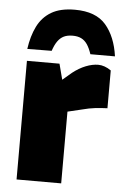

<svg xmlns="http://www.w3.org/2000/svg" viewBox="-54 -801 541 840"><g transform="rotate(5 216.5 -381.0)"><path d="M51 0V-521H194L212 -452L252 -486Q280 -508 309 -519.5Q338 -531 364 -531Q377 -531 391.5 -526Q406 -521 420 -511V-345Q392 -344 366 -341Q340 -338 310 -330L247 -315V0ZM241 -762Q333 -762 377 -711Q421 -660 433 -574H325Q316 -601 305 -617Q294 -633 278.5 -640.5Q263 -648 241 -648Q218 -648 202.5 -640.5Q187 -633 175.5 -617Q164 -601 155 -574L48 -573Q56 -630 77 -672.5Q98 -715 137.5 -738.5Q177 -762 241 -762Z"/></g></svg>

Font: REM ExtraBold
Style: Regular
Weight: 800
Designer: Octavio Pardo
Foundry: Ashler Design
Version: Version 1.005;gftools[0.9.28]